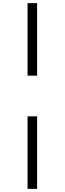

<svg xmlns="http://www.w3.org/2000/svg" viewBox="-20 -1006 413 1226"><path d="M156 -523V-986H217V-523ZM156 200V-263H217V200Z"/></svg>

Font: Inknut Antiqua Medium
Style: Regular
Weight: 500
Designer: Claus Eggers Sørensen
Foundry: Claus Eggers Sørensen
Version: Version 1.003; ttfautohint (v1.8.2) -l 8 -r 50 -G 200 -x 14 